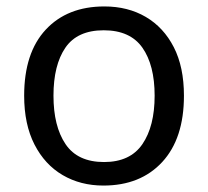

<svg xmlns="http://www.w3.org/2000/svg" viewBox="-20 -566 645 596"><path d="M551 -269Q551 -136 483.5 -63Q416 10 301 10Q230 10 174.5 -22.5Q119 -55 87 -117.5Q55 -180 55 -269Q55 -402 122 -474Q189 -546 304 -546Q377 -546 432.5 -513.5Q488 -481 519.5 -419.5Q551 -358 551 -269ZM146 -269Q146 -174 183.5 -118.5Q221 -63 303 -63Q384 -63 422 -118.5Q460 -174 460 -269Q460 -364 422 -418Q384 -472 302 -472Q220 -472 183 -418Q146 -364 146 -269Z"/></svg>

Font: Noto Sans Nabataean
Style: Regular
Weight: 400
Designer: Monotype Design Team
Foundry: Monotype Imaging Inc.
Version: Version 2.001; ttfautohint (v1.8.4.7-5d5b)